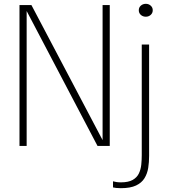

<svg xmlns="http://www.w3.org/2000/svg" viewBox="-20 -764 904 1005"><path d="M119.5 0H82V-737.5H144.5L521 -23L517 -20.5V-737.5H554.5V0H490.5L115.5 -714L119.5 -715.5ZM612.5 221Q599 221 588 219.8Q577 218.5 571.5 217V185Q577.5 187 588.8 188.8Q600 190.5 612.5 190.5Q652 190.5 674.5 177.8Q697 165 707 143.8Q717 122.5 719.5 97.8Q722 73 722 48.5V-531H760.5V52Q760.5 85 755.8 115Q751 145 736.2 169Q721.5 193 692 207Q662.5 221 612.5 221ZM743.5 -676.5Q728 -676.5 717.2 -686Q706.5 -695.5 706.5 -710.5Q706.5 -725 717.2 -734.5Q728 -744 743.5 -744Q758 -744 768.8 -734.5Q779.5 -725 779.5 -710.5Q779.5 -695.5 768.8 -686Q758 -676.5 743.5 -676.5Z"/></svg>

Font: Epilogue ExtraLight
Style: Regular
Weight: 250
Designer: Tyler Finck
Foundry: Etcetera Type Co
Version: Version 2.112